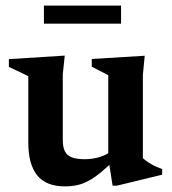

<svg xmlns="http://www.w3.org/2000/svg" viewBox="-20 -650 612 682"><path d="M203 -153Q203 -127.5 210.5 -112.5Q218 -97.5 235.2 -91Q252.5 -84.5 281 -84.5Q310 -84.5 336.5 -93Q363 -101.5 378.5 -116L396.5 -91.5Q364.5 -59.5 339.8 -39Q315 -18.5 294.2 -7.5Q273.5 3.5 253.5 7.8Q233.5 12 210 12Q144 12 112.2 -27Q80.5 -66 80.5 -144V-379.5L11.5 -412.5V-440L210 -452.5L203 -386.5ZM380 9.5 364.5 -88.5V-383L306 -413V-440.5L494 -452L487.5 -384V-88.5Q492.5 -83.5 500.5 -77.8Q508.5 -72 518 -66.5Q527.5 -61 537.2 -56.8Q547 -52.5 556 -49.5V-29.5L395.5 9.5ZM136 -566V-630H410V-566Z"/></svg>

Font: Newsreader 16pt 16pt SemiBold
Style: Regular
Weight: 600
Version: Version 1.003